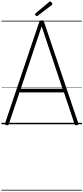

<svg xmlns="http://www.w3.org/2000/svg" viewBox="-20 -1698 1139 2623"><path d="M70 13Q55 10 50.5 3Q46 -4 50 -16L516 -1397Q520 -1410 527.5 -1415Q535 -1420 549 -1420Q564 -1420 571 -1415Q578 -1410 582 -1397L1049 -16Q1053 -4 1048.5 3Q1044 10 1029 13Q1015 15 1008 10.5Q1001 6 996 -10L854 -436H246L103 -10Q98 5 91 10Q84 15 70 13ZM264 -486H834L549 -1338ZM484 -1478Q476 -1478 467.5 -1486.5Q459 -1495 459 -1502Q459 -1505 460 -1508Q461 -1511 465 -1515L648 -1669Q652 -1672 655 -1675Q658 -1678 664 -1678Q670 -1678 677.5 -1672.5Q685 -1667 690 -1659Q695 -1651 695 -1644Q695 -1640 694 -1637Q693 -1634 687 -1629L498 -1485Q493 -1482 490.5 -1480Q488 -1478 484 -1478ZM0 895H1099V905H0ZM0 -20H1099V0H0ZM0 -505H1099V-500H0ZM0 -1415H1099V-1405H0Z"/></svg>

Font: Playwrite BE WAL Guides
Style: Regular
Weight: 400
Designer: Veronika Burian, José Scaglione
Foundry: TypeTogether
Version: Version 1.003